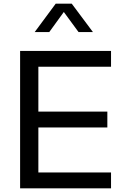

<svg xmlns="http://www.w3.org/2000/svg" viewBox="-20 -1021 691 1041"><path d="M89 0V-745H582V-659H188V-416H562V-330H188V-86H582V0ZM282 -1001H369L484 -847H406L326 -956L247 -847H168Z"/></svg>

Font: Plus Jakarta Text
Style: Regular
Weight: 400
Designer: Gumpita Rahayu
Foundry: Tokotype Studio
Version: Version 1.000